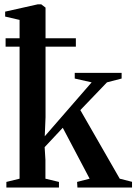

<svg xmlns="http://www.w3.org/2000/svg" viewBox="-20 -838 610 858"><path d="M8.5 0V-25L67.5 -39.5V-749L3 -764V-786L148 -818.5H164.5L183.5 -804V-314.5L180 -229L389.5 -470L314 -487V-512.5H523.5V-487L458 -470L339 -346L515 -39.5L570 -25.5V0H326L324.5 -25L380.5 -39.5L260.5 -267L179.5 -180.5L183 -123.5V-39.5L243.5 -25V0ZM5 -667H319V-629.5H5Z"/></svg>

Font: Merriweather 120pt SemiBold
Style: Regular
Weight: 600
Version: Version 2.100